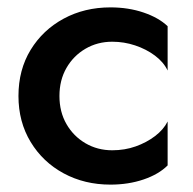

<svg xmlns="http://www.w3.org/2000/svg" viewBox="-20 -490 524 520"><path d="M141 -230Q141 -273 160 -306Q179 -339 211.5 -358Q244 -377 284 -377Q316 -377 346 -367Q376 -357 399.5 -339.5Q423 -322 434 -299V-419Q410 -442 369 -456Q328 -470 279 -470Q209 -470 152.5 -439.5Q96 -409 63 -355Q30 -301 30 -230Q30 -160 63 -105.5Q96 -51 152.5 -20.5Q209 10 279 10Q328 10 369 -4Q410 -18 434 -42V-161Q423 -139 400 -121.5Q377 -104 347.5 -93.5Q318 -83 284 -83Q244 -83 211.5 -102Q179 -121 160 -154Q141 -187 141 -230Z"/></svg>

Font: Jost Medium
Style: Regular
Weight: 500
Version: Version 3.710